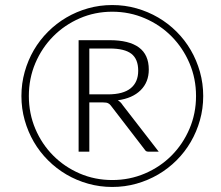

<svg xmlns="http://www.w3.org/2000/svg" viewBox="-20 -735 879 762"><path d="M65 -354Q65 -403.5 78 -449.8Q91 -496 114.2 -536Q137.5 -576 170.5 -609Q203.5 -642 243.5 -665.5Q283.5 -689 329.5 -702Q375.5 -715 425.5 -715Q475.5 -715 521.5 -702Q567.5 -689 607.8 -665.5Q648 -642 681 -609Q714 -576 737.2 -536Q760.5 -496 773.5 -449.8Q786.5 -403.5 786.5 -354Q786.5 -304 773.5 -258Q760.5 -212 737.2 -172Q714 -132 681 -99Q648 -66 607.8 -42.5Q567.5 -19 521.5 -6Q475.5 7 425.5 7Q376 7 329.8 -6Q283.5 -19 243.5 -42.5Q203.5 -66 170.5 -99Q137.5 -132 114.2 -172Q91 -212 78 -258Q65 -304 65 -354ZM94.5 -354Q94.5 -284.5 120.2 -223.8Q146 -163 191 -117.8Q236 -72.5 296.2 -46.5Q356.5 -20.5 425.5 -20.5Q494.5 -20.5 555.2 -46.5Q616 -72.5 661 -117.8Q706 -163 732 -223.8Q758 -284.5 758 -354Q758 -423.5 732 -484.2Q706 -545 661 -590.5Q616 -636 555.2 -662.2Q494.5 -688.5 425.5 -688.5Q356.5 -688.5 296.2 -662.2Q236 -636 191 -590.5Q146 -545 120.2 -484.2Q94.5 -423.5 94.5 -354ZM334.5 -328.5V-133H292V-575.5H415.5Q492 -575.5 531.2 -546.8Q570.5 -518 570.5 -459Q570.5 -409 538.2 -377Q506 -345 447.5 -337Q453.5 -333.5 458.2 -328.8Q463 -324 467.5 -317L610 -133H570Q565 -133 561.2 -134.5Q557.5 -136 554.5 -141L419.5 -316.5Q415.5 -322 409.2 -325.2Q403 -328.5 389.5 -328.5ZM334.5 -360.5H408.5Q469 -360.5 498.8 -384.8Q528.5 -409 528.5 -454.5Q528.5 -500.5 501.5 -521.5Q474.5 -542.5 415.5 -542.5H334.5Z"/></svg>

Font: Lato Light
Style: Italic
Weight: 300
Italic angle: -7°
Designer: Lukasz Dziedzic
Foundry: tyPoland Lukasz Dziedzic
Version: Version 2.007; 2014-02-27